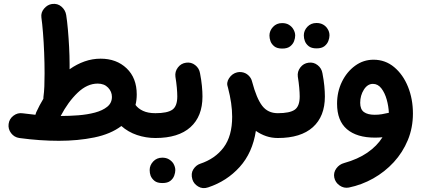

<svg xmlns="http://www.w3.org/2000/svg" viewBox="-20 -677 2205 1001"><path d="M24.9 -30.8Q28.3 -57.1 50 -73.7Q71.8 -90.3 97.7 -86.4Q132.3 -82 164.6 -78.6Q166 -85.4 168.9 -91.8Q186 -128.9 206.1 -162.1Q206.1 -167 206.5 -171.9Q210 -196.3 211.2 -227.1Q212.4 -257.8 212.4 -294.4Q212.4 -347.2 210.2 -402.6Q208 -458 204.1 -506.3Q200.2 -554.7 195.8 -585.9Q192.4 -611.8 210 -632.3Q227.5 -652.8 251 -656.2Q280.3 -660.2 300.8 -642.1Q321.3 -624 325.2 -598.1Q330.1 -566.9 334 -522.9Q337.9 -479 340.3 -431.9Q342.8 -384.8 342.8 -343.3Q342.8 -329.6 342.8 -315.9Q379.9 -342.3 420.7 -356.7Q461.4 -371.1 504.4 -371.1Q587.4 -371.1 640.1 -320.8Q692.9 -270.5 692.9 -184.6Q692.9 -155.8 686.5 -129.9Q700.2 -110.8 725.8 -98.9Q751.5 -86.9 790 -86.9H790.5Q817.4 -86.9 836.2 -67.9Q855 -48.8 855 -22Q855 4.9 836.2 23.7Q817.4 42.5 790.5 42.5H790Q740.7 42.5 694.3 26.9Q647.9 11.2 612.8 -20Q557.1 22 471.7 39.6Q386.2 57.1 286.6 57.1Q239.3 57.1 186.8 53.5Q134.3 49.8 80.6 42.5Q54.2 38.6 37.8 17.1Q21.5 -4.4 24.9 -30.8ZM489.3 -241.2Q434.6 -241.2 384.8 -193.6Q335 -146 296.4 -72.3Q341.3 -72.3 388.4 -75.9Q435.5 -79.6 475.1 -90.1Q514.6 -100.6 539.1 -120.4Q563.5 -140.1 563.5 -171.9Q563.5 -199.2 543.5 -220.2Q523.4 -241.2 489.3 -241.2Z M726.1 -22Q726.1 -48.8 744.9 -67.9Q763.7 -86.9 790.5 -86.9Q852.5 -86.9 878.4 -105Q904.3 -123 904.3 -174.3Q904.3 -192.9 901.9 -220.2Q899.4 -247.6 894.5 -277.3Q891.1 -303.7 907.5 -325.2Q923.8 -346.7 950.2 -350.1Q976.6 -354 997.6 -337.6Q1018.6 -321.3 1022.9 -294.9Q1029.8 -259.3 1032.7 -228.8Q1035.6 -198.2 1035.6 -173.8Q1035.6 -70.3 972.9 -13.9Q910.2 42.5 790.5 42.5Q763.7 42.5 744.9 23.7Q726.1 4.9 726.1 -22ZM760.3 209.5Q760.3 184.6 778.8 164.8Q797.4 145 826.2 145Q846.7 145 861.1 153.8Q875.5 162.6 883.8 175.3Q894 192.9 894 210Q894 223.1 888.2 239Q882.3 254.9 867.9 266.1Q853.5 277.3 826.7 277.3Q799.3 277.3 785.2 265.6Q771 253.9 765.1 238.8Q760.3 225.6 760.3 209.5Z M1168 -221.7Q1158.7 -246.1 1174.6 -269.8Q1190.4 -293.5 1216.3 -299.8Q1228 -302.7 1240.2 -300.8Q1260.7 -297.9 1275.1 -284.2Q1289.6 -270.5 1293.9 -252.9Q1293.9 -252 1294.4 -251Q1317.4 -164.1 1346.9 -125.5Q1376.5 -86.9 1428.2 -86.9H1428.7Q1455.6 -86.9 1474.4 -67.9Q1493.2 -48.8 1493.2 -22Q1493.2 4.9 1474.4 23.7Q1455.6 42.5 1428.7 42.5H1428.2Q1396 42.5 1367.4 32.7Q1338.9 22.9 1314 5.4Q1296.4 119.6 1229.5 193.6Q1162.6 267.6 1065.4 299.8Q1036.6 309.6 1013.2 295.4Q989.7 281.2 982.9 257.8Q974.1 227.5 988 205.8Q1002 184.1 1023.4 176.8Q1101.6 150.9 1146 91.6Q1190.4 32.2 1190.4 -68.4Q1190.4 -136.7 1168.5 -220.2Z M1364.3 -22Q1364.3 -48.8 1383.1 -67.9Q1401.9 -86.9 1428.7 -86.9Q1490.7 -86.9 1516.6 -105Q1542.5 -123 1542.5 -174.3Q1542.5 -192.9 1540 -220.2Q1537.6 -247.6 1532.7 -277.3Q1529.3 -303.7 1545.7 -325.2Q1562 -346.7 1588.4 -350.1Q1614.7 -354 1635.7 -337.6Q1656.7 -321.3 1661.1 -294.9Q1668 -259.3 1670.9 -228.8Q1673.8 -198.2 1673.8 -173.8Q1673.8 -70.3 1611.1 -13.9Q1548.3 42.5 1428.7 42.5Q1401.9 42.5 1383.1 23.7Q1364.3 4.9 1364.3 -22ZM1564 -492.7Q1564 -517.6 1582.5 -537.4Q1601.1 -557.1 1629.9 -557.1Q1650.4 -557.1 1665 -548.6Q1679.7 -540 1687.5 -526.9Q1697.8 -511.7 1697.8 -492.2Q1697.8 -479 1691.9 -463.4Q1686 -447.8 1671.6 -436.3Q1657.2 -424.8 1630.4 -424.8Q1603.5 -424.8 1589.1 -436.5Q1574.7 -448.2 1569.3 -463.4Q1564 -477.1 1564 -492.7ZM1384.8 -491.7Q1384.8 -516.6 1403.3 -536.6Q1421.9 -556.6 1450.7 -556.6Q1471.7 -556.6 1486.1 -547.9Q1500.5 -539.1 1508.3 -526.4Q1519 -509.3 1519 -491.7Q1519 -478.5 1513.2 -462.6Q1507.3 -446.8 1492.7 -435.3Q1478 -423.8 1451.7 -423.8Q1424.3 -423.8 1409.9 -435.5Q1395.5 -447.3 1390.1 -462.4Q1384.8 -477.5 1384.8 -491.7Z M1927.2 -365.7Q1988.8 -365.7 2035.2 -326.9Q2081.5 -288.1 2107.2 -224.4Q2132.8 -160.6 2132.8 -85.4Q2132.8 -10.7 2106.2 53.5Q2079.6 117.7 2033 168.5Q1986.3 219.2 1926 253.2Q1865.7 287.1 1798.8 300.8Q1772.9 305.7 1750.5 290Q1728 274.4 1722.7 248.5Q1717.8 222.7 1733.4 201.2Q1749 179.7 1774.4 172.9Q1845.2 153.3 1895.5 118.7Q1945.8 84 1974.1 38.6Q1954.1 40.5 1934.6 40.5Q1840.3 40.5 1788.8 -3.4Q1737.3 -47.4 1737.3 -136.2Q1737.3 -198.7 1762.7 -250.7Q1788.1 -302.7 1831.3 -334.2Q1874.5 -365.7 1927.2 -365.7ZM1857.9 -141.1Q1857.9 -106.9 1877.4 -92.8Q1897 -78.6 1933.6 -78.6Q1952.6 -78.6 1970.5 -81.5Q1988.3 -84.5 2004.4 -88.4Q2005.9 -88.9 2007.3 -88.9Q2005.9 -123 1996.1 -158Q1986.3 -192.9 1968.3 -216.3Q1950.2 -239.7 1924.3 -239.7Q1896 -239.7 1877 -209.5Q1857.9 -179.2 1857.9 -141.1Z"/></svg>

Font: Mikhak Bold
Style: Regular
Weight: 700
Designer: Amin Abedi
Version: Version 3.3